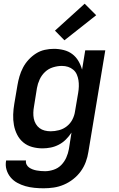

<svg xmlns="http://www.w3.org/2000/svg" viewBox="-20 -791 640 1034"><path d="M215 223Q190 223 165 220.5Q140 218 117 211.5Q94 205 73 193.5Q52 182 37 164Q22 146 15 122.5Q8 99 13 73H120Q118 85 123 95Q128 105 136.5 111Q145 117 155.5 121Q166 125 177 127Q188 129 199.5 130Q211 131 223 131Q245 131 269 123Q293 115 310 97.5Q327 80 337 57.5Q347 35 351 12L365 -77Q352 -57 335 -40Q318 -23 297 -12Q276 -1 253.5 3.5Q231 8 209 8Q180 8 153 0.5Q126 -7 105.5 -24Q85 -41 72.5 -65.5Q60 -90 55 -117.5Q50 -145 51 -174Q52 -203 57 -232L74 -332Q78 -356 85 -380Q92 -404 104 -427Q116 -450 134 -469.5Q152 -489 174 -503Q196 -517 221 -522.5Q246 -528 270 -528Q297 -528 323 -521.5Q349 -515 369 -500Q389 -485 402 -463Q415 -441 422 -416L439 -520H547L456 27Q452 54 442 81Q432 108 415 131.5Q398 155 374.5 173.5Q351 192 324 203.5Q297 215 269.5 219Q242 223 215 223ZM253 -84Q275 -84 298 -90Q321 -96 340 -111Q359 -126 370 -147.5Q381 -169 384 -191L401 -291Q404 -308 404.5 -325.5Q405 -343 402.5 -359Q400 -375 393.5 -390Q387 -405 374.5 -415.5Q362 -426 346.5 -431Q331 -436 313 -436Q290 -436 265.5 -428.5Q241 -421 222.5 -403.5Q204 -386 193.5 -363Q183 -340 179 -317L163 -217Q160 -201 159.5 -184.5Q159 -168 162 -152.5Q165 -137 173 -123.5Q181 -110 193 -101Q205 -92 220.5 -88Q236 -84 253 -84ZM327 -574 276 -626 436 -771 498 -709Z"/></svg>

Font: Iosevka Aile Semibold
Style: Italic
Weight: 600
Italic angle: -9°
Designer: Belleve Invis
Foundry: Belleve Invis
Version: Version 31.1.0; ttfautohint (v1.8.4)